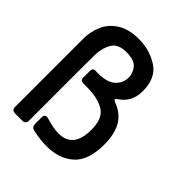

<svg xmlns="http://www.w3.org/2000/svg" viewBox="-204 -880 1020 1020"><g transform="rotate(45 306.5 -370.0)"><path d="M389 -428Q389 -423 401 -418Q462 -396 491 -347Q520 -298 520 -218Q520 -99 461.5 -47Q403 5 309 5Q259 5 202 -8Q182 -14 182 -35V-86Q182 -107 200 -107Q206 -107 209 -106Q265 -88 306 -88Q416 -88 416 -225Q416 -312 367.5 -340.5Q319 -369 243 -369H213Q189 -369 189 -392V-439Q189 -463 207 -463Q213 -462 225 -462Q298 -462 329 -491.5Q360 -521 360 -563Q360 -594 338 -621.5Q316 -649 256 -649Q196 -649 173.5 -614Q151 -579 148 -528Q147 -513 147 -383V-24Q147 -13 140.5 -6.5Q134 0 123 0H67Q56 0 49.5 -6.5Q43 -13 43 -24V-536Q43 -589 63 -636Q83 -683 130 -714Q177 -745 253 -745Q335 -745 399.5 -703.5Q464 -662 464 -563Q464 -481 399 -439Q389 -433 389 -428Z"/></g></svg>

Font: Shippori Gochic B2 Bold
Style: Regular
Weight: 700
Designer: FONTDASU
Foundry: FONTDASU / Google Inc. / but / Adobe
Version: Version 1.130